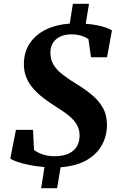

<svg xmlns="http://www.w3.org/2000/svg" viewBox="-20 -876 647 1017"><path d="M198 121 215.5 9Q172.5 5.5 134.8 -2.2Q97 -10 70.5 -19.2Q44 -28.5 34.5 -36.5L64.5 -188H155L160 -82Q178.5 -67.5 206.5 -58Q234.5 -48.5 267.5 -48.5Q315 -48.5 344.5 -62.8Q374 -77 387.8 -101.5Q401.5 -126 401.5 -157.5Q401.5 -182 393.2 -202.2Q385 -222.5 368.8 -240.5Q352.5 -258.5 327.8 -276.5Q303 -294.5 270 -315Q238.5 -335 209.2 -357.5Q180 -380 156.8 -406.2Q133.5 -432.5 120 -464.2Q106.5 -496 106.5 -535Q106.5 -600.5 138 -647Q169.5 -693.5 224.5 -720Q279.5 -746.5 349.5 -751L366 -856H451.5L434 -750Q469 -747.5 495.8 -742Q522.5 -736.5 541.5 -729.5Q560.5 -722.5 573 -715.5L547 -572.5H462L448.5 -668.5Q431.5 -680.5 409 -687.2Q386.5 -694 357.5 -694Q332.5 -694 312 -687.2Q291.5 -680.5 277 -668Q262.5 -655.5 254.8 -637.5Q247 -619.5 247 -597Q247 -560.5 263.5 -533Q280 -505.5 311.8 -481Q343.5 -456.5 389 -428.5Q430 -404 466 -374.2Q502 -344.5 524.2 -306Q546.5 -267.5 546.5 -216Q547 -158 520.5 -109Q494 -60 439.8 -28.2Q385.5 3.5 301 10L282.5 121Z"/></svg>

Font: Merriweather ExtraBold
Style: Italic
Weight: 800
Italic angle: -7.8°
Version: Version 2.101